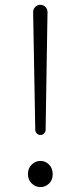

<svg xmlns="http://www.w3.org/2000/svg" viewBox="-20 -762 335 795"><path d="M126 -224.6 118.2 -658.2 117.2 -711.9Q117.2 -724.6 126 -733.4Q134.8 -742.2 147 -742.2Q159.2 -742.2 168 -733.4Q176.8 -724.6 176.8 -711.9L175.8 -658.2L168.9 -224.6Q168.9 -215.8 162.6 -209.5Q156.2 -203.1 147.5 -203.1Q138.7 -203.1 132.3 -209.5Q126 -215.8 126 -224.6ZM147.5 12.7Q127 12.7 111.3 -2.4Q95.7 -17.6 95.7 -41Q95.7 -65.4 111.3 -80.6Q127 -95.7 147.5 -95.7Q168 -95.7 183.1 -80.6Q198.2 -65.4 198.2 -41Q198.2 -16.6 183.1 -2Q168 12.7 147.5 12.7Z"/></svg>

Font: Gen Jyuu Gothic P Light
Style: Regular
Weight: 200
Designer: [Source Han Sans]
Ryoko NISHIZUKA  (kana & ideographs); Paul D. Hunt (Latin, Greek & Cyrillic); Wenlong ZHANG  (bopomofo
Version: Version 1.002.20150607